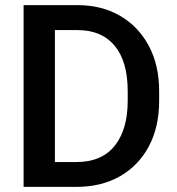

<svg xmlns="http://www.w3.org/2000/svg" viewBox="-20 -731 693 751"><path d="M278.8 0H72.3V-710.9H283.2Q377.9 -710.9 449.7 -669.2Q521.5 -627.4 562 -551.8Q602.5 -476.1 602.5 -374V-336.4Q602.5 -234.4 562.3 -158.7Q522 -83 449.2 -41.5Q376.5 0 278.8 0ZM283.2 -613.3H194.8V-97.2H278.8Q377.9 -97.2 428.7 -160.9Q479.5 -224.6 479.5 -336.4V-375Q479.5 -490.2 428.7 -551.8Q377.9 -613.3 283.2 -613.3Z"/></svg>

Font: Vazirmatn UI FD Medium
Style: Regular
Weight: 500
Designer: Saber Rastikerdar
Foundry: Saber Rastikerdar
Version: Version 33.003